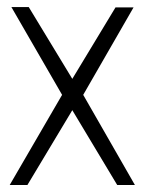

<svg xmlns="http://www.w3.org/2000/svg" viewBox="-20 -531 415 551"><path d="M7.8 0 158.2 -258.8 12.7 -510.7H62.5L187.5 -304.7L311.5 -509.8H363.3L218.8 -258.8L367.2 0H316.4L187.5 -214.8L58.6 0Z"/></svg>

Font: Post No Bills Colombo
Style: Regular
Weight: 400
Designer: Kosala Senevirathne, Siva Puranthara, Lasantha Premarathna, Tharique Azeez
Foundry: Mooniak
Version: Version 1.220 ; ttfautohint (v1.6)